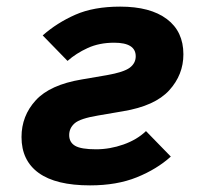

<svg xmlns="http://www.w3.org/2000/svg" viewBox="-20 -548 640 580"><path d="M252 12Q149 12 97 -25.5Q45 -63 45 -134Q45 -198 88 -245Q131 -292 227 -308L303 -321Q354 -330 372 -343.5Q390 -357 390 -378Q390 -419 325 -419Q280 -419 245 -403Q210 -387 184 -364L109 -441Q152 -479 207.5 -503.5Q263 -528 343 -528Q434 -528 484 -490.5Q534 -453 534 -384Q534 -322 491 -275Q448 -228 352 -212L276 -199Q222 -190 205.5 -175.5Q189 -161 189 -140Q189 -118 207 -107.5Q225 -97 270 -97Q312 -97 353 -111.5Q394 -126 421 -152L496 -75Q454 -37 393.5 -12.5Q333 12 252 12Z"/></svg>

Font: IBM Plex Mono
Style: Bold Italic
Weight: 700
Italic angle: -9°
Monospace: yes
Designer: Mike Abbink, Paul van der Laan, Pieter van Rosmalen
Foundry: Bold Monday
Version: Version 2.3